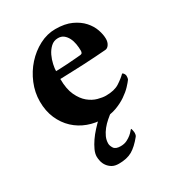

<svg xmlns="http://www.w3.org/2000/svg" viewBox="-163 -545 785 860"><g transform="rotate(-30 229.5 -114.5)"><path d="M244 -406Q222 -406 206.5 -391.5Q191 -377 181.5 -357Q172 -337 167.5 -316Q163 -295 163 -282Q166 -282 183.5 -282.5Q201 -283 222 -284.5Q243 -286 263 -287.5Q283 -289 292 -290Q301 -291 303 -296Q305 -301 305 -306Q305 -323 302 -341Q299 -359 291.5 -373.5Q284 -388 272.5 -397Q261 -406 244 -406ZM254 -447Q303 -447 336.5 -431.5Q370 -416 390.5 -393Q411 -370 420 -344Q429 -318 429 -296Q429 -279 421 -267Q413 -255 402 -254Q377 -252 346.5 -250Q316 -248 284.5 -246.5Q253 -245 221.5 -244Q190 -243 162 -242Q162 -190 177.5 -157Q193 -124 215 -106Q237 -88 261 -81.5Q285 -75 302 -75Q346 -75 371.5 -91.5Q397 -108 414 -125Q419 -123 422.5 -117Q426 -111 426 -106Q426 -93 423 -88Q416 -78 400.5 -61.5Q385 -45 361.5 -29Q338 -13 308 -2Q278 9 242 9Q200 9 162 -5Q124 -19 95 -46Q66 -73 49 -112Q32 -151 32 -200Q32 -247 50.5 -291.5Q69 -336 100 -370.5Q131 -405 171 -426Q211 -447 254 -447ZM287 -2Q272 9 257 22Q242 35 230 50Q218 65 210.5 81.5Q203 98 203 116Q203 127 211.5 140.5Q220 154 246 154Q265 154 279 147Q293 140 302.5 132Q312 124 317.5 117Q323 110 325 110Q326 110 328 119Q330 128 330 134Q330 144 325 151Q296 187 269 202.5Q242 218 200 218Q179 218 165.5 210Q152 202 143.5 190Q135 178 132 164.5Q129 151 129 141Q129 125 137.5 106.5Q146 88 159 69Q172 50 189 31.5Q206 13 222 -2Z"/></g></svg>

Font: Vermiglione
Style: Bold
Weight: 700
Version: Version 1.000